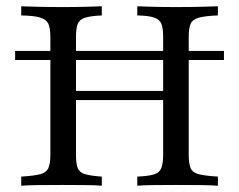

<svg xmlns="http://www.w3.org/2000/svg" viewBox="-20 -591 761 611"><path d="M28.2 -400V-429H692.7V-400ZM416.9 0V-29Q452.4 -30.6 469.8 -35.9Q487.1 -41.1 493.1 -55.6Q499.2 -70.2 499.2 -98.4V-472.6Q499.2 -501.6 493.5 -515.3Q487.9 -529 470.6 -535.1Q453.2 -541.1 416.9 -541.9V-571Q435.5 -570.2 467.7 -569.4Q500 -568.5 539.5 -568.5Q584.7 -568.5 619 -569.4Q653.2 -570.2 673.4 -571V-541.9Q632.3 -540.3 612.5 -534.7Q592.7 -529 586.7 -515.3Q580.6 -501.6 580.6 -472.6V-98.4Q580.6 -70.2 586.7 -56Q592.7 -41.9 612.5 -36.7Q632.3 -31.5 673.4 -29V0Q653.2 -1.6 619 -2Q584.7 -2.4 539.5 -2.4Q500 -2.4 468.1 -2Q436.3 -1.6 416.9 0ZM47.6 0V-29Q88.7 -31.5 108.1 -36.7Q127.4 -41.9 133.9 -56Q140.3 -70.2 140.3 -98.4V-472.6Q140.3 -501.6 133.9 -515.3Q127.4 -529 108.1 -535.1Q88.7 -541.1 47.6 -541.9V-571Q67.7 -570.2 102 -569.4Q136.3 -568.5 181.5 -568.5Q221 -568.5 253.2 -569.4Q285.5 -570.2 304 -571V-541.9Q268.5 -540.3 250.8 -534.7Q233.1 -529 227.4 -515.3Q221.8 -501.6 221.8 -472.6V-98.4Q221.8 -70.2 227.4 -56Q233.1 -41.9 250.8 -36.7Q268.5 -31.5 304 -29V0Q284.7 -1.6 252.8 -2Q221 -2.4 181.5 -2.4Q136.3 -2.4 102 -2Q67.7 -1.6 47.6 0ZM191.1 -272.6V-301.6H529.8V-272.6Z"/></svg>

Font: Playfair
Style: Regular
Weight: 400
Designer: Claus Eggers Sørensen
Foundry: Claus Eggers Sørensen
Version: Version 2.001;gftools[0.9.30]